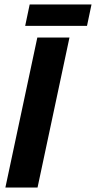

<svg xmlns="http://www.w3.org/2000/svg" viewBox="-20 -834 427 854"><path d="M4 0 146 -667H289L147 0ZM112 -814H387L367 -719H92Z"/></svg>

Font: Epunda Sans
Style: Bold Italic
Weight: 700
Italic angle: -12.0243°
Designer: Simon Atzbach
Foundry: typofactur
Version: Version 2.204; ttfautohint (v1.8.4.7-5d5b)